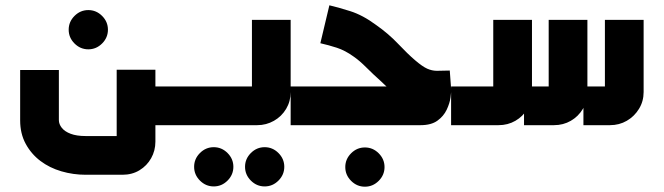

<svg xmlns="http://www.w3.org/2000/svg" viewBox="-20 -472 2503 724"><path d="M313 -286Q283 -286 261 -308Q239 -330 239 -360Q239 -390 261 -412Q283 -434 313 -434Q343 -434 365 -412Q387 -390 387 -360Q387 -330 365 -308Q343 -286 313 -286Z M524 0V-146H680V0ZM303 187Q256 187 211.5 174Q167 161 132.5 135Q98 109 77 70.5Q56 32 56 -18V-208H202V-19Q202 -4 213 10Q224 24 246.5 32.5Q269 41 303 41H452Q444 48 436.5 53.5Q429 59 420 65V-209H566V62Q566 96 550 124.5Q534 153 506 170Q478 187 442 187Z M786 231Q756 231 734 209Q712 187 712 157Q712 127 734 105Q756 83 786 83Q816 83 838 105Q860 127 860 157Q860 187 838 209Q816 231 786 231ZM978 231Q948 231 926 209Q904 187 904 157Q904 127 926 105Q948 83 978 83Q1008 83 1030 105Q1052 127 1052 157Q1052 187 1030 209Q1008 231 978 231Z M661 0V-146H947Q943 -142 938.5 -137.5Q934 -133 930 -129V-397H1076V-125Q1076 -90 1059 -61.5Q1042 -33 1013 -16.5Q984 0 950 0Z M1356 232Q1326 232 1304 210Q1282 188 1282 158Q1282 128 1304 106Q1326 84 1356 84Q1386 84 1408 106Q1430 128 1430 158Q1430 188 1408 210Q1386 232 1356 232Z M1076 0V-146H1457Q1456 -143 1455 -139.5Q1454 -136 1454 -133Q1444 -140 1434 -149Q1424 -158 1415 -167Q1388 -191 1361.5 -217.5Q1335 -244 1313 -259Q1281 -282 1250 -292Q1219 -302 1188 -309L1222 -452Q1253 -445 1300.5 -430Q1348 -415 1398 -378Q1445 -345 1481 -307Q1517 -269 1545 -245Q1573 -221 1591 -213Q1609 -205 1627.5 -205Q1646 -205 1676 -206L1681 -138Q1682 -127 1679 -105Q1676 -83 1664.5 -58.5Q1653 -34 1629.5 -17Q1606 0 1566 0Z M1681 0V-146H1857Q1853 -142 1849 -137.5Q1845 -133 1840 -129V-397H1986V-125Q1986 -90 1969 -61.5Q1952 -33 1923.5 -16.5Q1895 0 1860 0ZM1956 0V-146H2067Q2062 -142 2058 -137.5Q2054 -133 2049 -129V-397H2195V-125Q2195 -90 2178 -61.5Q2161 -33 2132.5 -16.5Q2104 0 2069 0ZM2180 0V-146H2278Q2274 -142 2269.5 -137.5Q2265 -133 2261 -129V-397H2407V-125Q2407 -90 2389.5 -61.5Q2372 -33 2343.5 -16.5Q2315 0 2280 0Z"/></svg>

Font: Mada
Style: Bold
Weight: 700
Designer: Khaled Hosny
Version: Version 1.5